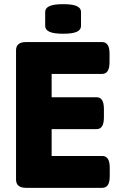

<svg xmlns="http://www.w3.org/2000/svg" viewBox="-20 -902 586 922"><path d="M105 0Q57 0 57 -40V-660Q57 -700 105 -700H470Q506 -700 506 -645V-603Q506 -547 470 -547H228V-435H444Q479 -435 479 -379V-338Q479 -282 444 -282H228V-153H471Q507 -153 507 -97V-55Q507 0 471 0ZM283 -740Q238 -740 217.5 -749.5Q197 -759 197 -777V-845Q197 -863 217.5 -872.5Q238 -882 283 -882Q329 -882 349 -872.5Q369 -863 369 -845V-777Q369 -759 349 -749.5Q329 -740 283 -740Z"/></svg>

Font: Asap ExtraBold
Style: Regular
Weight: 800
Designer: Pablo Cosgaya
Foundry: Omnibus-Type
Version: Version 3.001; ttfautohint (v1.8.4.7-5d5b)